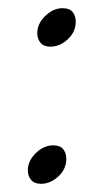

<svg xmlns="http://www.w3.org/2000/svg" viewBox="-20 -434 233 469"><path d="M80 15Q64 15 56 5.5Q48 -4 48 -18Q48 -41 67.5 -60Q87 -79 110 -79Q127 -79 134.5 -69.5Q142 -60 142 -46Q142 -21 122.5 -3Q103 15 80 15ZM103 -320Q87 -320 79 -329.5Q71 -339 71 -353Q71 -376 90.5 -395Q110 -414 133 -414Q150 -414 157.5 -404.5Q165 -395 165 -381Q165 -356 145.5 -338Q126 -320 103 -320Z"/></svg>

Font: Bona Nova
Style: Italic
Weight: 400
Italic angle: -4°
Designer: Mateusz Machalski
Foundry: Capitalics
Version: Version 4.001; ttfautohint (v1.8.3)